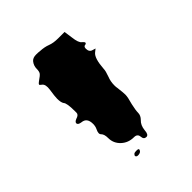

<svg xmlns="http://www.w3.org/2000/svg" viewBox="-140 -795 600 600"><g transform="rotate(-45 160.0 -495.0)"><path d="M98 -711Q105 -719 119 -719Q129 -719 136 -718Q155 -717 169 -711.5Q183 -706 204 -706H232L236 -678Q239 -651 248 -645Q260 -635 250 -632Q242 -632 242 -622Q242 -607 254 -604L264 -601L254 -593Q240 -582 237 -538Q237 -529 230 -510Q224 -495 224 -478Q224 -470 225 -466Q228 -442 228 -433Q228 -422 221 -398Q216 -376 216 -365Q216 -353 206 -343Q194 -332 192 -312Q191 -293 181 -293Q170 -293 169 -306Q168 -320 153 -320Q128 -320 111 -336Q94 -352 94 -375Q94 -392 87 -399Q80 -405 88 -421Q92 -429 92 -440Q92 -467 70 -469Q56 -471 56 -478Q56 -484 66 -488Q80 -492 80 -501V-508Q80 -544 73 -551Q68 -558 68 -575Q68 -585 72 -611Q75 -632 66 -639Q62 -642 60.5 -643.5Q59 -645 59.5 -646.5Q60 -648 61.5 -649.5Q63 -651 67 -654Q82 -664 85.5 -669.5Q89 -675 89 -686Q89 -700 98 -711ZM117 -282Q118 -285 130 -285Q141 -285 136 -277Q133 -272 125 -271Q117 -270 114.5 -274Q112 -278 117 -282Z"/></g></svg>

Font: Senatorium Sm3
Style: Regular
Weight: 400
Designer: crossinguard
Version: Version 001.006